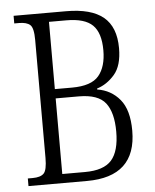

<svg xmlns="http://www.w3.org/2000/svg" viewBox="-52 -758 648 802"><g transform="rotate(-5 272.5 -357.0)"><path d="M35 0V-32H55Q88 -32 102 -46Q116 -60 116 -111V-606Q116 -656 101.5 -669Q87 -682 55 -682H35V-714H255Q360 -714 411 -672Q462 -630 462 -541Q462 -468 430 -431Q398 -394 356 -381V-377Q414 -368 450.5 -324Q487 -280 487 -193Q487 0 280 0ZM252 -394Q333 -394 364.5 -431.5Q396 -469 396 -538Q396 -611 363 -643.5Q330 -676 253 -676H180V-394ZM275 -38Q354 -38 387 -75.5Q420 -113 420 -195Q420 -275 389 -315Q358 -355 277 -355H180V-38Z"/></g></svg>

Font: Noto Serif Condensed Light
Style: Regular
Weight: 300
Width: 3
Designer: Monotype Design Team
Foundry: Monotype Imaging Inc.
Version: Version 2.013